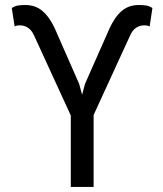

<svg xmlns="http://www.w3.org/2000/svg" viewBox="-20 -736 640 756"><path d="M402.8 -605Q415.5 -635.7 429.2 -657.2Q442.9 -678.7 458.3 -691.9Q473.6 -705.1 490.7 -710.7Q507.8 -716.3 527.3 -716.3Q541 -716.3 554 -714.6Q566.9 -712.9 580.1 -704.6L569.3 -631.8Q562.5 -636.2 547.9 -636.2Q530.8 -636.2 516.4 -627Q502 -617.7 493.2 -598.1L348.6 -283.2V0H258.8V-281.2L113.3 -598.1Q104.5 -617.2 90.1 -626.7Q75.7 -636.2 58.6 -636.2Q44.4 -636.2 37.6 -631.8L26.4 -704.6Q39.6 -712.9 52.5 -714.6Q65.4 -716.3 79.6 -716.3Q98.6 -716.3 115.7 -710.7Q132.8 -705.1 148.2 -691.9Q163.6 -678.7 177.5 -657.2Q191.4 -635.7 204.1 -605L291.5 -406.2L303.2 -363.3L314.9 -406.2Z"/></svg>

Font: Roboto Mono
Style: Regular
Weight: 400
Designer: Google
Version: Version 2.000985; 2015; ttfautohint (v1.3)